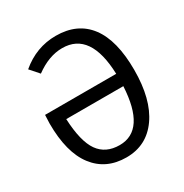

<svg xmlns="http://www.w3.org/2000/svg" viewBox="-165 -830 930 970"><g transform="rotate(-30 300.0 -344.5)"><path d="M45 -331Q45 -345 47 -381H462Q454 -630 290 -630Q212 -630 133 -572L88 -623Q179 -700 293 -700Q419 -700 485 -612.5Q551 -525 551 -353Q551 -182 483 -85.5Q415 11 297 11Q178 11 111.5 -76Q45 -163 45 -331ZM298 -60Q449 -60 462 -309H129Q135 -176 176 -118Q217 -60 298 -60Z"/></g></svg>

Font: Fira Mono
Style: Regular
Weight: 400
Designer: Carrois Corporate & Edenspiekermann AG
Foundry: Carrois Corporate GbR & Edenspiekermann AG
Version: Version 3.206;PS 003.206;hotconv 1.0.70;makeotf.lib2.5.58329